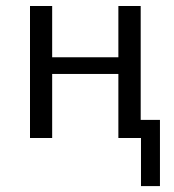

<svg xmlns="http://www.w3.org/2000/svg" viewBox="-20 -465 588 647"><path d="M81.1 0V-444.8H155.8V-272H378.9V-444.8H454.1V-61H519V162.1H455.1V0H378.9V-215.8H155.8V0Z"/></svg>

Font: CMU Sans Serif
Style: Medium
Weight: 500
Version: Version 0.7.0